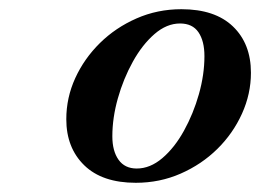

<svg xmlns="http://www.w3.org/2000/svg" viewBox="-20 -742 565 417"><path d="M275 -345Q202 -345 163 -383Q124 -421 124 -483Q124 -530 143.5 -572.5Q163 -615 197 -648.5Q231 -682 276.5 -702Q322 -722 374 -722Q447 -722 486 -684.5Q525 -647 525 -584Q525 -538 505.5 -495Q486 -452 452 -418.5Q418 -385 372.5 -365Q327 -345 275 -345ZM277 -376Q306 -376 332.5 -398.5Q359 -421 379.5 -458Q400 -495 412 -537.5Q424 -580 424 -620Q424 -653 411 -672Q398 -691 371 -691Q342 -691 315.5 -668Q289 -645 268.5 -608Q248 -571 236 -528.5Q224 -486 224 -446Q224 -414 237.5 -395Q251 -376 277 -376Z"/></svg>

Font: Baskervville SemiBold
Style: Italic
Weight: 600
Italic angle: -18°
Version: Version 1.100